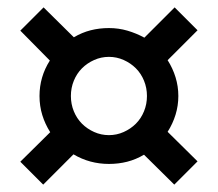

<svg xmlns="http://www.w3.org/2000/svg" viewBox="-20 -620 590 520"><path d="M35 -182 116 -262Q102 -284 94.5 -308.5Q87 -333 87 -360Q87 -386 94 -410Q101 -434 115 -456L35 -537L98 -600L180 -519Q202 -532 225.5 -538Q249 -544 275 -544Q301 -544 325 -537Q349 -530 371 -518L453 -600L515 -538L434 -457Q448 -435 455.5 -410.5Q463 -386 463 -360Q463 -334 455.5 -309.5Q448 -285 434 -263L515 -183L452 -120L370 -201Q348 -188 324.5 -182Q301 -176 275 -176Q249 -176 225 -182.5Q201 -189 179 -202L97 -120ZM275 -254Q296 -254 315 -262.5Q334 -271 348 -285Q362 -299 370 -318.5Q378 -338 378 -360Q378 -382 370 -401.5Q362 -421 348 -435Q334 -449 315 -457.5Q296 -466 275 -466Q254 -466 235 -457.5Q216 -449 202 -435Q188 -421 180 -401.5Q172 -382 172 -360Q172 -338 180 -318.5Q188 -299 202 -285Q216 -271 235 -262.5Q254 -254 275 -254Z"/></svg>

Font: Golos UI VF
Style: Regular
Weight: 400
Designer: A.Korolkova, Vitaly Kuzmin
Foundry: ParaType Ltd
Version: Version 2.000